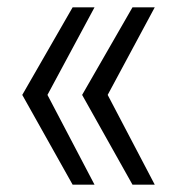

<svg xmlns="http://www.w3.org/2000/svg" viewBox="-20 -531 491 526"><path d="M239 -25H179L41 -271L179 -511H239L110 -271ZM404 -25H343L205 -271L343 -511H404L275 -271Z"/></svg>

Font: Zilla Slab
Style: Regular
Weight: 400
Designer: Typotheque.com
Foundry: Typotheque type foundry
Version: Version 1.1; 2017; ttfautohint (v1.6)